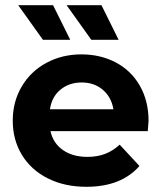

<svg xmlns="http://www.w3.org/2000/svg" viewBox="-20 -711 620 738"><path d="M548 -207H174Q184 -161 221.5 -134.5Q259 -108 316 -108Q354 -108 384 -119.5Q414 -131 440 -155L516 -73Q446 7 312 7Q228 7 163.5 -25.5Q99 -58 64 -116Q29 -174 29 -247Q29 -320 63.5 -378.5Q98 -437 158.5 -469.5Q219 -502 293 -502Q366 -502 425 -471Q484 -440 517.5 -381.5Q551 -323 551 -246Q551 -243 548 -207ZM172 -291H416Q408 -338 375 -366Q342 -394 294 -394Q246 -394 212.5 -366.5Q179 -339 172 -291ZM50 -691H184L250 -558H145ZM236 -691H370L436 -558H331Z"/></svg>

Font: Montserrat Ace
Style: Bold
Weight: 700
Designer: Julieta Ulanovsky
Foundry: Julieta Ulanovsky
Version: Version 1